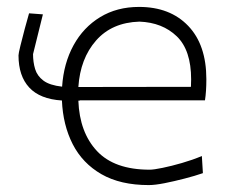

<svg xmlns="http://www.w3.org/2000/svg" viewBox="-20 -529 668 555"><path d="M410 6Q328 6 273.2 -25.5Q218.5 -57 190.2 -112.2Q162 -167.5 159 -238.5Q95.5 -242.5 64.5 -276Q33.5 -309.5 33.5 -369Q33.5 -374.5 39 -396.8Q44.5 -419 51.5 -445.5Q58.5 -472 64 -490.5L104 -487.5Q97.5 -461 88.8 -426.2Q80 -391.5 75.5 -372.5Q75.5 -349.5 81.5 -329.5Q87.5 -309.5 105.5 -296Q123.5 -282.5 159.5 -278.5Q164 -346 192.5 -398Q221 -450 269.5 -479.5Q318 -509 382 -509Q471.5 -509 524 -454.2Q576.5 -399.5 576.5 -300Q576.5 -264.5 572.5 -239H210.5V-238H206.5Q210 -146 260.5 -92.2Q311 -38.5 412.5 -38.5Q424.5 -38.5 450 -43.8Q475.5 -49 505.8 -57.8Q536 -66.5 563.5 -78L566.5 -28.5Q543.5 -20.5 513.5 -12.8Q483.5 -5 455.8 0.5Q428 6 410 6ZM383 -466.5Q303.5 -464 257.8 -412Q212 -360 206.5 -277.5L532 -278Q532 -283.5 532.2 -288.8Q532.5 -294 532.5 -299.5Q532.5 -384 491 -424Q449.5 -464 383 -466.5Z"/></svg>

Font: Commissioner Loud ExtraLight
Style: Regular
Weight: 200
Designer: Kostas Bartsokas
Foundry: Kostas Bartsokas
Version: Version 1.000; ttfautohint (v1.8.3)